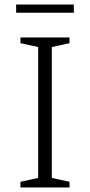

<svg xmlns="http://www.w3.org/2000/svg" viewBox="-20 -825 396 845"><path d="M70 0V-25L148 -42V-618L70 -635V-660H286V-635L208 -618V-42L286 -25V0ZM51 -769V-805H305V-769Z"/></svg>

Font: Spectral SC ExtraLight
Style: Regular
Weight: 275
Designer: Jean-Baptiste Levee
Foundry: Production Type
Version: Version 2.001